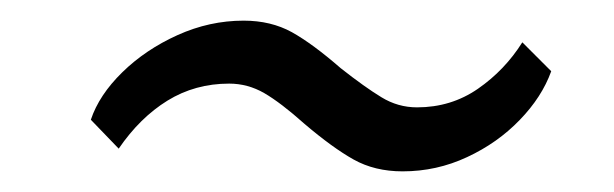

<svg xmlns="http://www.w3.org/2000/svg" viewBox="-20 -528 595 186"><path d="M370 -362Q343 -362 322.5 -373.5Q302 -385 275 -408Q252 -428.5 236 -437.8Q220 -447 202 -447Q169 -447 142.2 -430.5Q115.5 -414 95 -384L68 -412Q76 -436 98.5 -458Q121 -480 152 -494Q183 -508 216 -508Q242.5 -508 262.8 -496.8Q283 -485.5 310 -462Q333.5 -443.5 349.5 -433.8Q365.5 -424 384 -424Q417 -424 443 -442Q469 -460 486 -487L514 -459Q505 -434 483.5 -411.8Q462 -389.5 432.5 -375.8Q403 -362 370 -362Z"/></svg>

Font: Merriweather Sans Light
Style: Italic
Weight: 300
Italic angle: -7.5°
Designer: Eben Sorkin
Foundry: Eben Sorkin
Version: Version 2.001; ttfautohint (v1.8.3)